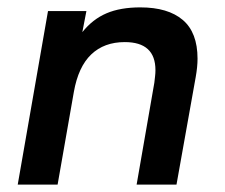

<svg xmlns="http://www.w3.org/2000/svg" viewBox="-20 -500 610 520"><path d="M350 0 398 -276Q399 -285 400 -293.5Q401 -302 401 -310Q401 -386 318 -386Q262 -386 227 -352.5Q192 -319 180 -251L136 0H28L110 -470H214L203 -413Q231 -448 268.5 -464Q306 -480 360 -480Q435 -480 475 -446Q515 -412 515 -341Q515 -319 510 -291L458 0Z"/></svg>

Font: Celebes SemiBold
Style: Italic
Weight: 600
Italic angle: -10°
Designer: Anugrah Pasau
Foundry: Lafontype
Version: Version 1.000; ttfautohint (v1.8.4)